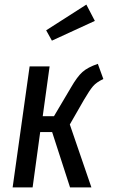

<svg xmlns="http://www.w3.org/2000/svg" viewBox="-20 -816 490 836"><path d="M430 -472Q400 -458 385 -440.5Q370 -423 346 -382L284 -274L378 0H285L207 -241H155L122 0H35L109 -527H196L166 -310H215L289 -435Q316 -482 339 -502.5Q362 -523 406 -538ZM393 -725 206 -639 181 -684 356 -796Z"/></svg>

Font: Fira Sans Compressed
Style: Italic
Weight: 400
Width: 1
Italic angle: -8°
Designer: bBox Type GmbH & Carrois Corporate GbR & Edenspiekermann AG
Foundry: bBox Type GmbH & Carrois Corporate GbR & Edenspiekermann AG
Version: Version 4.301